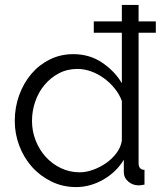

<svg xmlns="http://www.w3.org/2000/svg" viewBox="-20 -750 662 780"><path d="M289 10Q235 10 189 -12.5Q143 -35 110 -72Q77 -109 58.5 -157.5Q40 -206 40 -259Q40 -314 58 -363.5Q76 -413 107.5 -450Q139 -487 182.5 -508.5Q226 -530 278 -530Q344 -530 395 -495.5Q446 -461 475 -412V-617H361V-663H475V-730H543V-663H613V-617H543V-88Q543 -60 567 -60V0Q552 3 543 3Q519 3 501 -12.5Q483 -28 483 -50V-101Q452 -50 399 -20Q346 10 289 10ZM304 -50Q329 -50 357.5 -60Q386 -70 411 -87.5Q436 -105 453.5 -128.5Q471 -152 475 -179V-340Q465 -367 446 -390.5Q427 -414 402.5 -432Q378 -450 350 -460Q322 -470 295 -470Q253 -470 219 -452Q185 -434 160.5 -404.5Q136 -375 123 -337Q110 -299 110 -259Q110 -217 125 -179Q140 -141 166 -112.5Q192 -84 227.5 -67Q263 -50 304 -50Z"/></svg>

Font: PTCRaleway
Style: Regular
Weight: 400
Designer: Matt McInerney, Pablo Impallari, Rodrigo Fuenzalida
Foundry: Matt McInerney, Pablo Impallari, Rodrigo Fuenzalida
Version: Version 3.000g; ttfautohint (v1.5) -l 8 -r 28 -G 28 -x 14 -D